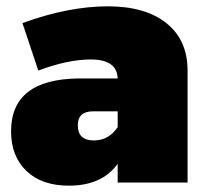

<svg xmlns="http://www.w3.org/2000/svg" viewBox="-20 -577 653 607"><path d="M321 -557Q440 -557 506.5 -503.5Q573 -450 573 -354V0H352V-59Q302 10 198 10Q112 10 63.5 -36.5Q15 -83 15 -162Q15 -326 227 -329H352Q350 -389 267 -389Q195 -389 101 -354L51 -504Q196 -557 321 -557ZM276 -133Q324 -133 352 -175V-225H274Q226 -225 226 -181Q226 -133 276 -133Z"/></svg>

Font: MontserratBlack
Style: Regular
Weight: 900
Designer: Julieta Ulanovsky
Foundry: Julieta Ulanovsky
Version: Version 4.000